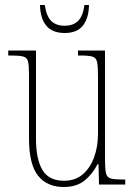

<svg xmlns="http://www.w3.org/2000/svg" viewBox="-20 -738 540 768"><path d="M235 10Q168 10 132 -35.5Q96 -81 96 -184V-443Q96 -477 92 -492.5Q88 -508 72.5 -512Q57 -516 24 -516H13V-536H124V-182Q124 -102 149.5 -58.5Q175 -15 236 -15Q282 -15 312 -41.5Q342 -68 357 -110.5Q372 -153 372 -203V-431Q372 -471 368.5 -489Q365 -507 350 -511.5Q335 -516 300 -516H292V-536H400V-99Q400 -62 404 -45Q408 -28 423 -24Q438 -20 470 -20H481V0H376L374 -81H370Q351 -43 319 -16.5Q287 10 235 10ZM239 -606Q189 -606 165 -635.5Q141 -665 140 -718H159Q166 -672 185.5 -653.5Q205 -635 239 -635Q271 -635 291 -653Q311 -671 318 -718H336Q335 -665 311.5 -635.5Q288 -606 239 -606Z"/></svg>

Font: Noto Serif Tamil Condensed Thin
Style: Italic
Weight: 100
Width: 3
Italic angle: -12°
Designer: Indian Type Foundry, Tom Grace, and the Monotype Design Team
Foundry: Monotype Imaging Inc.
Version: Version 2.003; ttfautohint (v1.8.4.7-5d5b)